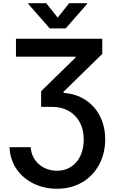

<svg xmlns="http://www.w3.org/2000/svg" viewBox="-20 -971 725 1207"><path d="M172.9 -45.5Q175.1 -12.4 188.7 14.7Q202.4 41.9 224.6 61.4Q246.8 81 276.1 91.6Q305.4 102.3 338.4 102.3Q377.5 102.3 408.7 87.4Q440 72.4 461.6 46.3Q483.3 20.2 494.9 -15.8Q506.4 -51.8 506.4 -93.8Q506.4 -141 491.8 -179Q477.3 -217 451 -243.6Q424.7 -270.2 388.5 -284.6Q352.3 -299 308.9 -299H238.6V-397.7L454.9 -609V-614.7H80.3V-727.3H622.9V-632.1L379.6 -394.2V-387.1Q437.9 -383.2 486.2 -360.3Q534.4 -337.4 568.9 -299Q603.3 -260.7 622.3 -209Q641.3 -157.3 641.3 -95.9Q641.3 -50.8 631.4 -10.1Q621.4 30.5 602.6 65.2Q583.8 99.8 557 127.7Q530.2 155.5 496.6 175.1Q463.1 194.6 423.3 205.1Q383.5 215.6 338.8 215.6Q297.2 215.6 259.4 206.9Q221.6 198.2 188.7 181.8Q155.9 165.5 129.1 142.4Q102.3 119.3 82.9 90.2Q63.6 61.1 52.4 27Q41.2 -7.1 39.8 -45.5ZM342.7 -860.1 414.8 -951H527.3V-946L393.1 -792.6H292.6L158 -946V-951H270.6Z"/></svg>

Font: Interop SemBd
Style: Regular
Weight: 600
Designer: Rasmus Andersson, Google, Jang Haemin
Foundry: jhaemin
Version: Version 1.008